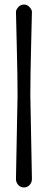

<svg xmlns="http://www.w3.org/2000/svg" viewBox="-20 -766 210 842"><path d="M50 19 57 -348Q57 -430 53.5 -567.5Q50 -705 50 -714Q50 -723 60 -734.5Q70 -746 85 -746Q100 -746 110 -734.5Q120 -723 120 -714Q120 -705 116.5 -567.5Q113 -430 113 -348L120 19Q120 34 110 45Q100 56 85 56Q70 56 60 45Q50 34 50 19Z"/></svg>

Font: Macondo
Style: Regular
Weight: 400
Version: Version 2.001